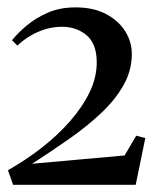

<svg xmlns="http://www.w3.org/2000/svg" viewBox="-20 -923 430 520"><path d="M1.5 -462Q48.5 -488.5 91.8 -522Q135 -555.5 169 -594Q203 -632.5 222.8 -673.5Q242.5 -714.5 242 -756Q241.5 -805 214.2 -827.8Q187 -850.5 148 -850.5Q125.5 -850.5 104 -844.2Q82.5 -838 63 -826.5Q43.5 -815 27 -799.5L12.5 -814Q28.5 -834 52.8 -854.2Q77 -874.5 109.8 -888.8Q142.5 -903 184.5 -903Q233.5 -903 267.2 -885Q301 -867 319 -838.5Q337 -810 337 -777Q337 -732.5 314.8 -692.8Q292.5 -653 254 -616.8Q215.5 -580.5 167.2 -546.8Q119 -513 67 -479.5L317.5 -502L349 -555.5L373.5 -549L347.5 -422.5H15.5Z"/></svg>

Font: Merriweather 144pt
Style: Regular
Weight: 400
Version: Version 2.100